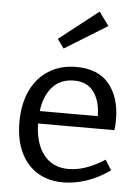

<svg xmlns="http://www.w3.org/2000/svg" viewBox="-56 -851 659 904"><g transform="rotate(5 273.5 -399.0)"><path d="M467 -115 497 -67Q443 -29 386.5 -10Q330 9 276 9Q208 9 156.5 -21.5Q105 -52 76 -112Q47 -172 47 -256Q47 -342 77 -405.5Q107 -469 162.5 -503.5Q218 -538 292 -538Q395 -538 447 -475Q499 -412 499 -307Q499 -277 496 -257H135Q137 -163 179 -109.5Q221 -56 296 -56Q376 -56 467 -115ZM138 -316H412Q412 -385 381 -429Q350 -473 286 -473Q223 -473 185 -431Q147 -389 138 -316ZM425 -743 224 -619 193 -662 378 -807Z"/></g></svg>

Font: Bitter Pro
Style: Regular
Weight: 400
Designer: Sol Matas, and Bitter project Authors
Foundry: Sol Matas
Version: Version 1.010